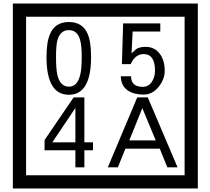

<svg xmlns="http://www.w3.org/2000/svg" viewBox="-20 -980 1195 1090"><path d="M1103 90H53V-960H1103ZM1028 15V-885H128V15ZM497 -656Q497 -442 371 -442Q244 -442 244 -656Q244 -744 265 -789Q294 -855 371 -855Q448 -855 477 -789Q497 -745 497 -656ZM444 -656Q444 -723 435 -752Q420 -809 371 -809Q322 -809 306 -752Q298 -723 298 -656Q298 -587 306 -553Q322 -488 371 -488Q419 -488 435 -554Q444 -587 444 -656ZM915 -580Q916 -531 880.5 -487Q845 -443 796 -443Q741 -443 706 -466Q666 -494 666 -547H724Q724 -487 790 -487Q824 -487 843 -517Q860 -544 860 -579Q860 -673 795 -673Q748 -673 722 -616H672L679 -847H890V-801H733L727 -677Q740 -689 753 -701Q772 -714 807 -714Q859 -714 889 -672Q915 -635 915 -580ZM508 -127H459V-30H408V-127H233V-185L398 -427H459V-172H508ZM408 -172V-367L277 -172ZM988 -30H930L887 -136H692L649 -30H592L759 -427H819ZM864 -183 788 -366 714 -183Z"/></svg>

Font: Unicode BMP Fallback SIL
Style: Regular
Weight: 400
Foundry: NRSI, SIL International
Version: Version 5.1 Based on Unicode 5.1